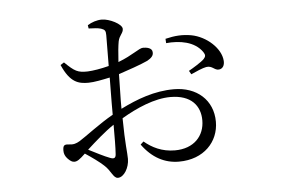

<svg xmlns="http://www.w3.org/2000/svg" viewBox="-47 -622 1093 746"><g transform="rotate(-5 500.0 -249.0)"><path d="M616 -445C669 -450 727 -441 757 -398C765 -386 764 -380 756 -371C746 -360 711 -339 695 -330L703 -316C720 -324 750 -337 763 -339C787 -343 794 -323 812 -325C828 -327 834 -341 833 -357C830 -406 775 -456 716 -467C682 -473 652 -471 615 -462ZM248 -95C234 -87 224 -83 203 -86C186 -88 182 -82 182 -63C182 -52 186 -41 196 -31C205 -22 212 -17 221 -17C232 -17 242 -24 264 -45C290 -28 319 -7 335 8C360 30 366 60 384 60C408 60 429 24 429 -10C429 -37 423 -65 422 -169C481 -204 552 -235 614 -235C695 -235 730 -191 730 -134C730 -74 689 -27 614 -27C563 -27 525 -47 495 -72L483 -61C522 -7 571 18 626 18C723 18 782 -46 782 -124C782 -209 719 -264 630 -264C554 -264 485 -238 421 -206V-238L423 -341C459 -353 509 -370 537 -383C553 -392 562 -401 561 -414C561 -432 538 -435 525 -435C509 -435 483 -410 425 -388C427 -423 430 -452 433 -468C438 -492 453 -498 453 -515C453 -534 404 -558 375 -558C355 -558 335 -551 319 -541L321 -528C342 -527 356 -527 369 -523C384 -518 387 -513 387 -496L386 -376C355 -368 325 -363 303 -362C264 -361 252 -368 214 -405L200 -396C231 -325 264 -318 302 -318C324 -318 358 -325 386 -331L385 -232V-186C333 -157 274 -111 248 -95ZM385 -147C385 -97 385 -60 383 -32C382 -17 375 -14 360 -20C338 -28 306 -45 278 -59C310 -88 349 -123 385 -147Z"/></g></svg>

Font: Noto Serif CJK HK Light
Style: Regular
Weight: 300
Designer: Ryoko NISHIZUKA 西塚涼子 (kana & ideographs); Frank Grießhammer (Latin, Greek & Cyrillic); Wenlong ZHANG 张文龙 (bopomofo); San
Foundry: Adobe
Version: Version 2.001;hotconv 1.1.0;makeotfexe 2.6.0